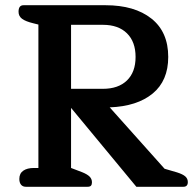

<svg xmlns="http://www.w3.org/2000/svg" viewBox="-20 -715 752 735"><path d="M79 0Q67 0 60.5 -8Q54 -16 54 -30Q54 -51 69 -61.5Q84 -72 110 -72H127V-621L107 -626Q78 -633 64.5 -643Q51 -653 51 -670Q51 -695 70 -695H384Q495 -695 559.5 -644Q624 -593 624 -497Q624 -406 564.5 -357Q505 -308 400 -304L610 -69L658 -55Q680 -48 689.5 -39.5Q699 -31 699 -18Q699 0 682 0H502L252 -302V-72L294 -56Q314 -48 323 -39Q332 -30 332 -17Q332 -9 328.5 -4.5Q325 0 315 0ZM374 -375Q433 -375 466 -407Q499 -439 499 -497Q499 -555 466 -587.5Q433 -620 374 -620H252V-375Z"/></svg>

Font: Maitree Semibold
Style: Regular
Weight: 600
Designer: CadsonDemak Team
Foundry: CadsonDemak
Version: Version 1.010